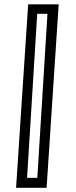

<svg xmlns="http://www.w3.org/2000/svg" viewBox="-20 -770 352 890"><path d="M196 100.5H54.5L110.5 -750H252ZM153 54.5 200 -706H152.5L105.5 54.5Z"/></svg>

Font: Tourney Medium
Style: Italic
Weight: 500
Italic angle: -12°
Version: Version 1.015